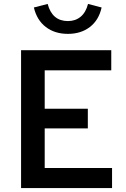

<svg xmlns="http://www.w3.org/2000/svg" viewBox="-20 -955 640 975"><path d="M87 0V-700H545V-598H207V-403H426V-303H207V-102H549V0ZM325 -783Q258 -783 212.5 -818Q167 -853 152 -917L222 -935Q245 -848 325 -848Q363 -848 389.5 -870Q416 -892 427 -935L496 -917Q482 -853 436.5 -818Q391 -783 325 -783Z"/></svg>

Font: Red Hat Mono SemiBold
Style: Regular
Weight: 600
Monospace: yes
Designer: Pentagram, MCKL
Foundry: Pentagram, MCKL
Version: Version 1.023